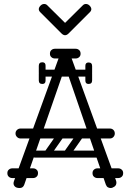

<svg xmlns="http://www.w3.org/2000/svg" viewBox="-20 -945 654 965"><path d="M536 0Q529 0 522.5 -3.5Q516 -7 512 -17L324 -564Q320 -578 317 -583Q314 -588 308 -588Q300 -588 292 -564L102 -17Q96 0 79 0Q63 0 55.5 -7Q48 -14 48 -24Q48 -28 50 -34L276 -656Q278 -662 281 -662Q284 -662 295.5 -662Q307 -662 319 -662Q331 -662 333 -662Q336 -662 338 -657L563 -38Q565 -32 565 -27Q565 -14 555 -7Q545 0 536 0ZM83 -249Q73 -249 65.5 -256.5Q58 -264 58 -274Q58 -285 65.5 -292Q73 -299 83 -299H532Q543 -299 550 -292Q557 -285 557 -274Q557 -264 550 -256.5Q543 -249 532 -249ZM17 -75Q17 -86 24 -92Q31 -99 43 -99H92Q104 -99 111 -93Q118 -86 118 -75Q118 -63 111 -56Q104 -50 92 -50H43Q31 -50 24 -57Q17 -63 17 -75ZM171 -75Q171 -63 164 -57Q157 -50 145 -50H96Q85 -50 77 -56Q70 -63 70 -75Q70 -86 77 -93Q85 -99 96 -99H145Q157 -99 164 -92Q171 -86 171 -75ZM445 -75Q445 -86 452 -92Q459 -99 471 -99H520Q532 -99 539 -93Q546 -86 546 -75Q546 -63 539 -56Q532 -50 520 -50H471Q459 -50 452 -57Q445 -63 445 -75ZM599 -75Q599 -63 592 -57Q585 -50 573 -50H524Q513 -50 505 -56Q498 -63 498 -75Q498 -86 505 -93Q513 -99 524 -99H573Q585 -99 592 -92Q599 -86 599 -75ZM231 -675Q231 -687 238 -693Q245 -700 257 -700H306Q318 -700 325 -694Q332 -687 332 -675Q332 -664 325 -657Q318 -651 306 -651H257Q245 -651 238 -658Q231 -664 231 -675ZM385 -675Q385 -664 378 -658Q371 -651 359 -651H310Q299 -651 291 -657Q284 -664 284 -675Q284 -687 291 -694Q299 -700 310 -700H359Q371 -700 378 -693Q385 -687 385 -675ZM428 -577Q428 -560 411 -560H207Q190 -560 190 -577Q190 -595 206 -595H410Q428 -595 428 -577ZM425 -523Q409 -523 409 -540V-574Q409 -583 413 -587Q417 -591 426 -591Q436 -591 440 -587Q443 -584 443 -575V-541Q443 -523 425 -523ZM425 -631Q443 -631 443 -613V-579Q443 -570 440 -567Q436 -563 426 -563Q417 -563 413 -567Q409 -571 409 -580V-614Q409 -631 425 -631ZM209 -540Q209 -523 193 -523Q175 -523 175 -541V-575Q175 -584 178 -587Q182 -591 192 -591Q201 -591 205 -587Q209 -583 209 -574ZM175 -614Q175 -632 193 -632Q209 -632 209 -615V-581Q209 -572 205 -568Q201 -564 192 -564Q182 -564 178 -568Q175 -571 175 -580ZM306 -159Q293 -169 302 -182L368 -276Q377 -290 393 -279Q406 -269 397 -256L331 -162Q327 -157 320.5 -155.5Q314 -154 306 -159ZM208 -159Q195 -169 204 -182L270 -276Q279 -290 295 -279Q308 -269 299 -256L233 -162Q229 -157 222.5 -155.5Q216 -154 208 -159ZM504 -266Q504 -249 487 -249H155Q138 -249 138 -266Q138 -284 154 -284H486Q504 -284 504 -266ZM504 -170Q504 -153 487 -153H155Q138 -153 138 -170Q138 -188 154 -188H486Q504 -188 504 -170ZM217 -919 307 -830 397 -919Q403 -925 412 -925Q422 -925 430 -917Q439 -908 439 -899Q439 -891 432 -884L325 -777Q316 -768 307 -768Q298 -768 289 -777L182 -884Q175 -891 175 -899Q175 -908 184 -917Q192 -925 202 -925Q211 -925 217 -919Z"/></svg>

Font: Agu Display Uzo
Style: Regular
Weight: 400
Designer: Oluwaseun Badejo
Version: Version 1.103